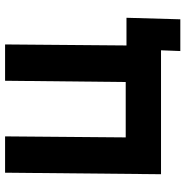

<svg xmlns="http://www.w3.org/2000/svg" viewBox="-7 -647 730 756"><g transform="rotate(-90 358.0 -269.0)"><path d="M199 -614 195 -139H413L418 -614H561L557 -136H666L660 76H535L538 0H50L56 -614Z"/></g></svg>

Font: Covid19
Style: Regular
Weight: 400
Designer: Peter Wiegel
Foundry: (c) CAT - Ing. Peter Wiegel.  for Rudolf Maass + Partner GmbH
Version: Version 001.000